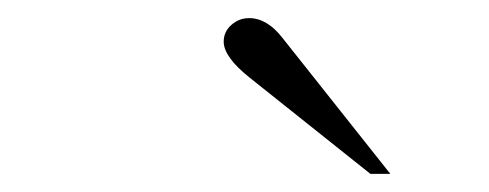

<svg xmlns="http://www.w3.org/2000/svg" viewBox="-20 -752 540 212"><path d="M256 -666Q227 -689 227 -706Q227 -717 235.5 -724.5Q244 -732 255 -732Q275 -732 292 -710L411 -560H389Z"/></svg>

Font: Fahkwang ExtraLight
Style: Italic
Weight: 275
Italic angle: -10°
Designer: Suppakit Chalermlarp | Katatrad Co.,Ltd.
Foundry: Cadson Demak Co.,Ltd.
Version: Version 1.000; ttfautohint (v1.6)